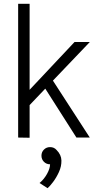

<svg xmlns="http://www.w3.org/2000/svg" viewBox="-20 -720 527 1005"><path d="M135 1 75 0V-700H135V-250L370 -500H450L257 -298L450 0H380L217 -256L135 -170ZM242 140Q223 140 210 127Q197 114 197 95Q197 76 210 63Q223 50 242 50Q263 50 276 65Q301 90 301.5 120.5Q302 151 288.5 180.5Q275 210 257.5 233Q240 256 229 265L187 238Q210 219 226 190.5Q242 162 242 140Z"/></svg>

Font: Epunda Sans Light
Style: Regular
Weight: 300
Designer: Simon Atzbach
Foundry: typofactur
Version: Version 2.204; ttfautohint (v1.8.4.7-5d5b)